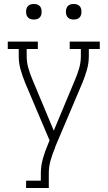

<svg xmlns="http://www.w3.org/2000/svg" viewBox="-20 -944 540 964"><path d="M111 0V-37H185V-74Q185 -111 195.5 -148Q206 -185 221 -220L229 -239L175 -366L106 -529Q93 -561 83.5 -594Q74 -627 74 -662V-698H19V-735H170V-698H114V-662Q114 -631 122.5 -601.5Q131 -572 143 -544L250 -288L357 -544Q369 -572 377.5 -601.5Q386 -631 386 -662V-698H330V-735H481V-698H426V-662Q426 -627 416.5 -594Q407 -561 394 -529L257 -206Q257 -205 256.5 -203.5Q256 -202 256 -201Q243 -171 234 -139Q225 -107 225 -74V0ZM350 -846Q342 -846 334.5 -848Q327 -850 321 -856Q315 -862 313 -869.5Q311 -877 311 -885Q311 -893 313 -900.5Q315 -908 321 -914Q327 -920 334.5 -922Q342 -924 350 -924Q358 -924 365.5 -922Q373 -920 379 -914Q385 -908 387 -900.5Q389 -893 389 -885Q389 -877 387 -869.5Q385 -862 379 -856Q373 -850 365.5 -848Q358 -846 350 -846ZM150 -846Q142 -846 134.5 -848Q127 -850 121 -856Q115 -862 113 -869.5Q111 -877 111 -885Q111 -893 113 -900.5Q115 -908 121 -914Q127 -920 134.5 -922Q142 -924 150 -924Q158 -924 165.5 -922Q173 -920 179 -914Q185 -908 187 -900.5Q189 -893 189 -885Q189 -877 187 -869.5Q185 -862 179 -856Q173 -850 165.5 -848Q158 -846 150 -846Z"/></svg>

Font: Iosevka Curly Slab Extralight
Style: Regular
Weight: 200
Monospace: yes
Designer: Belleve Invis
Foundry: Belleve Invis
Version: Version 22.1.2; ttfautohint (v1.8.4)